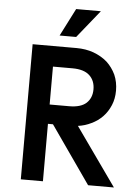

<svg xmlns="http://www.w3.org/2000/svg" viewBox="-60 -959 723 1005"><g transform="rotate(5 301.0 -456.5)"><path d="M230.5 -301.8Q223.6 -301.8 204.1 -301.8Q204.1 -226.6 204.1 0Q174.8 0 87.9 0Q87.9 -177.7 87.9 -710Q140.6 -710 298.8 -710Q303.7 -710 318.4 -710Q367.2 -710 408.2 -695.3Q450.2 -679.7 480.5 -653.3Q509.8 -626 527.3 -588.9Q543.9 -550.8 543.9 -505.9Q543.9 -462.9 529.3 -428.7Q514.6 -393.6 490.2 -368.2Q464.8 -341.8 431.6 -326.2Q398.4 -309.6 361.3 -304.7Q432.6 -203.1 577.1 0Q543 0 441.4 0Q388.7 -75.2 230.5 -301.8ZM306.6 -403.3Q367.2 -403.3 396.5 -429.7Q425.8 -457 425.8 -502Q425.8 -547.9 396.5 -575.2Q367.2 -602.5 306.6 -602.5Q272.5 -602.5 204.1 -602.5Q204.1 -552.7 204.1 -403.3Q229.5 -403.3 306.6 -403.3ZM298.8 -913.1Q331.1 -913.1 428.7 -913.1Q399.4 -877 311.5 -767.6Q290 -767.6 224.6 -767.6Q243.2 -804.7 298.8 -913.1Z"/></g></svg>

Font: SSportsD
Style: Medium
Weight: 400
Designer: Swiss Typefaces
Version: Version 1.000